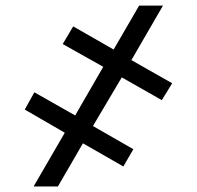

<svg xmlns="http://www.w3.org/2000/svg" viewBox="-20 -675 712 695"><path d="M420.8 -394.9 565.7 -312.5 603.3 -373.6 455.6 -457.4 570 -654.8H483.7L391.3 -495.7L245 -579.5L207 -515.6L353.7 -433.2L252.1 -257.1L104.4 -340.9L69.6 -278.4L214.5 -194.6L101.6 0H189.6L280.2 -156.2L426.5 -72.4L462.7 -134.9L316.4 -218.8Z"/></svg>

Font: Magic Ui Pro
Style: Bold
Weight: 700
Designer: Stefan Endress, Andreas Faust
Version: Version 1.000;FEAKit 1.0